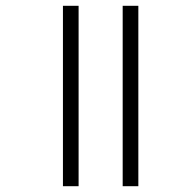

<svg xmlns="http://www.w3.org/2000/svg" viewBox="-20 -642 603 662"><path d="M403 0H457V-622H403ZM197 0H251V-622H197Z"/></svg>

Font: Noto Sans Bengali Light
Style: Regular
Weight: 300
Designer: Jelle Bosma - Monotype Design Team
Foundry: Monotype Imaging Inc.
Version: Version 2.003